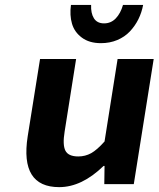

<svg xmlns="http://www.w3.org/2000/svg" viewBox="-20 -750 646 782"><path d="M391.1 -574.2Q343.8 -574.2 313.5 -596.7Q283.2 -619.1 273.2 -653.6Q263.2 -688 269 -730H351.1Q349.6 -696.3 362.5 -675.5Q375.5 -654.8 403.8 -654.8Q432.1 -654.8 451.7 -675.3Q471.2 -695.8 481 -730H563Q557.1 -698.7 543.5 -671.4Q529.8 -644 508.8 -621.8Q487.8 -599.6 457.5 -586.9Q427.2 -574.2 391.1 -574.2ZM221.2 12.2Q60.5 12.2 92.8 -194.8L143.1 -509.8H290L243.2 -213.9Q234.4 -160.2 246.3 -136.5Q258.3 -112.8 298.8 -112.8Q327.1 -112.8 351.1 -126Q375 -139.2 405.8 -173.8L459 -509.8H606L524.9 0H404.8L405.8 -74.2H401.9Q313 12.2 221.2 12.2Z"/></svg>

Font: Office Code Pro D Bold Italic
Style: Regular
Weight: 700
Italic angle: -9°
Designer: Nathan Rutzky & Paul D. Hunt
Foundry: Adobe Systems Incorporated
Version: Version 1.004;PS 001.004;hotconv 1.0.70;makeotf.lib2.5.58329